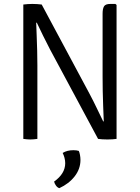

<svg xmlns="http://www.w3.org/2000/svg" viewBox="-20 -706 712 976"><path d="M98.5 -683Q108 -684.5 121.2 -685.2Q134.5 -686 144.5 -686Q156 -686 169 -685.2Q182 -684.5 192 -683L171 -591L164 -590.5Q165 -560 166.5 -523.2Q168 -486.5 169 -448.2Q170 -410 170 -375V0Q160 1.5 151 2.2Q142 3 134 3Q126 3 117 2.2Q108 1.5 98.5 0ZM235 -453.5Q216 -489.5 199.5 -523.5Q183 -557.5 167 -591L130 -637L192 -683L435 -229.5Q454.5 -193 471.5 -157.2Q488.5 -121.5 504.5 -89L541.5 -51.5L478.5 0ZM572.5 -681V0Q563 1.5 551.5 2.2Q540 3 526 3Q511.5 3 499.8 2.2Q488 1.5 478.5 0L500.5 -89H507.5Q506 -125.5 504.5 -165Q503 -204.5 502.2 -243.5Q501.5 -282.5 501.5 -317V-636.5Q501.5 -661.5 508.8 -673.8Q516 -686 541 -686H566.5ZM380.5 61Q384 68 386.5 81.2Q389 94.5 389 107Q389 152.5 359.8 190.2Q330.5 228 281.5 250.5Q272 247.5 264.8 237.8Q257.5 228 255 217Q311.5 177 311.5 123.5Q311.5 110 307.8 96Q304 82 298.5 71.5Q321 57.5 353 57.5Q369 57.5 380.5 61Z"/></svg>

Font: Signika SC
Style: Regular
Weight: 300
Designer: Anna Giedryś
Foundry: Anna Giedryś
Version: Version 2.000